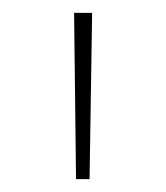

<svg xmlns="http://www.w3.org/2000/svg" viewBox="-20 -820 257 298"><path d="M98 -542 95 -800H123L119 -542Z"/></svg>

Font: Noto Sans Tamil Thin
Style: Regular
Weight: 100
Designer: Jelle Bosma - Monotype Design Team
Foundry: Monotype Imaging Inc.
Version: Version 2.004; ttfautohint (v1.8.4.7-5d5b)